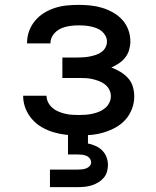

<svg xmlns="http://www.w3.org/2000/svg" viewBox="-20 -548 640 788"><path d="M302 8Q276 8 250 5Q224 2 199 -5.5Q174 -13 151.5 -26Q129 -39 111.5 -59Q94 -79 84.5 -103.5Q75 -128 75 -155H171Q171 -141 177.5 -128Q184 -115 195 -105.5Q206 -96 219 -90.5Q232 -85 246 -81.5Q260 -78 274 -77Q288 -76 302 -76Q317 -76 331 -77Q345 -78 359 -81Q373 -84 386.5 -89.5Q400 -95 411 -104Q422 -113 428.5 -126Q435 -139 435 -153Q435 -168 428 -181Q421 -194 409.5 -202.5Q398 -211 384.5 -216Q371 -221 357 -224Q343 -227 328.5 -227.5Q314 -228 300 -228H236V-312H300Q313 -312 325.5 -313Q338 -314 350 -316.5Q362 -319 374 -323Q386 -327 396.5 -334.5Q407 -342 413 -353.5Q419 -365 419 -377Q419 -390 413 -401Q407 -412 397.5 -420Q388 -428 376 -432.5Q364 -437 352 -439.5Q340 -442 327.5 -443Q315 -444 303 -444Q284 -444 264.5 -441Q245 -438 228 -430Q211 -422 199 -406Q187 -390 187 -371V-370H91V-372Q91 -397 99.5 -420.5Q108 -444 124 -463Q140 -482 161 -495Q182 -508 205.5 -515.5Q229 -523 253.5 -525.5Q278 -528 303 -528Q327 -528 351.5 -525.5Q376 -523 399 -516Q422 -509 443.5 -497Q465 -485 481.5 -467Q498 -449 506.5 -426Q515 -403 515 -378Q515 -361 510 -343.5Q505 -326 494 -312Q483 -298 468 -288Q453 -278 437 -271Q456 -264 473.5 -253.5Q491 -243 505 -228Q519 -213 525 -193Q531 -173 531 -152Q531 -126 521.5 -101Q512 -76 494.5 -56.5Q477 -37 454 -24.5Q431 -12 406 -4.5Q381 3 355 5.5Q329 8 302 8ZM185 220V148H300Q309 148 317.5 147Q326 146 334 143Q342 140 348 133.5Q354 127 354 118Q354 110 348.5 102.5Q343 95 334.5 91.5Q326 88 317.5 87Q309 86 300 86H259V-76H341V41Q357 44 372.5 51Q388 58 399.5 69.5Q411 81 417 96.5Q423 112 423 129Q423 143 419 157Q415 171 405.5 182Q396 193 383.5 200.5Q371 208 357 212.5Q343 217 328.5 218.5Q314 220 300 220Z"/></svg>

Font: Iosevka Aile Medium
Style: Regular
Weight: 500
Designer: Belleve Invis
Foundry: Belleve Invis
Version: Version 27.3.5; ttfautohint (v1.8.4)